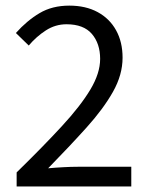

<svg xmlns="http://www.w3.org/2000/svg" viewBox="-20 -670 537 690"><path d="M39.8 0V-50.4Q135.3 -143.7 202.4 -216.6Q269.6 -289.4 304.7 -348.1Q339.9 -406.9 339.9 -458.3Q339.9 -513.3 310.2 -548.1Q280.5 -582.8 218.9 -582.8Q179.1 -582.8 144.9 -560.8Q110.8 -538.8 83.3 -506.4L37.1 -551.4Q76.8 -595.9 122.2 -622.8Q167.6 -649.8 229 -649.8Q288 -649.8 331 -626.5Q374 -603.2 397.2 -561.1Q420.5 -519.1 420.5 -462.8Q420.5 -401.1 385.9 -339.9Q351.4 -278.7 291 -211.7Q230.7 -144.7 153 -65.2Q178.9 -67.6 207.2 -69.1Q235.4 -70.7 260.2 -70.7H451.8V0Z"/></svg>

Font: Source Sans 3 Variable
Style: Regular
Weight: 200
Designer: Paul D. Hunt
Foundry: Adobe Systems Incorporated
Version: Version 3.026